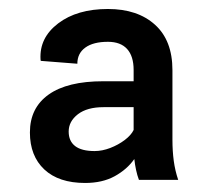

<svg xmlns="http://www.w3.org/2000/svg" viewBox="-20 -741 463 423"><path d="M167.5 -337.9Q109.4 -337.9 77.6 -367.7Q45.9 -397.5 45.9 -449.2Q45.9 -503.4 87.2 -532.7Q128.4 -562 207.5 -562H274.4V-586.9Q274.4 -617.2 260 -633.1Q245.6 -648.9 217.8 -648.9Q185.5 -648.9 168 -636.2Q150.4 -623.5 150.4 -600.6L69.8 -606.9L69.3 -609.9Q66.4 -657.7 108.2 -689.5Q149.9 -721.2 217.8 -721.2Q283.2 -721.2 321.5 -686.5Q359.9 -651.9 359.9 -586.4V-433.1Q359.9 -408.2 362.8 -386.7Q365.7 -365.2 372.6 -344.7H286.1Q282.2 -355 279.8 -366.5Q277.3 -377.9 275.9 -390.6Q259.8 -367.7 232.7 -352.8Q205.6 -337.9 167.5 -337.9ZM188.5 -408.2Q205.1 -408.2 222.9 -415Q240.7 -421.9 254.9 -432.6Q269 -443.4 274.4 -454.6V-504.9H208Q171.9 -504.9 151.6 -489.3Q131.3 -473.6 131.3 -451.2Q131.3 -430.2 145.5 -419.2Q159.7 -408.2 188.5 -408.2Z"/></svg>

Font: Roboto Slab LO
Style: Bold
Weight: 700
Designer: Google
Version: Version 2.000